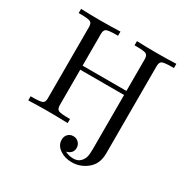

<svg xmlns="http://www.w3.org/2000/svg" viewBox="-194 -859 1221 1241"><g transform="rotate(30 416.5 -238.5)"><path d="M60.1 0V-30.8H73.2Q130.4 -30.8 146.7 -38.3Q163.1 -45.9 163.1 -73.2V-608.9Q163.1 -636.7 146 -644.3Q128.9 -651.9 73.2 -651.9H60.1V-683.1Q134.3 -680.2 207 -680.2Q279.8 -680.2 354 -683.1V-651.9H345.2Q286.1 -651.9 269 -644.5Q252 -637.2 252 -606.9V-370.1H579.1V-606.9Q579.1 -636.7 562.5 -644.3Q545.9 -651.9 486.8 -651.9H477.1V-683.1Q550.3 -680.2 624.3 -680.2Q698.2 -680.2 771 -683.1V-651.9H762.2Q700.2 -651.9 684.1 -644Q668 -636.2 668 -605V44.9Q668 123 616.9 164.6Q565.9 206.1 502.9 206.1Q449.7 206.1 411.9 179.4Q374 152.8 374 110.8Q374 85.9 389.9 70.1Q405.8 54.2 429.2 54.2Q453.1 54.2 469 70.6Q484.9 86.9 484.9 109.9Q484.9 152.8 437 165Q467.8 180.2 500 180.2Q530.8 180.2 549.8 162.1Q568.8 144 574.2 120.1Q579.1 101.1 579.1 62V-339.8H252V-76.2Q252 -46.4 268.1 -38.6Q284.2 -30.8 344.2 -30.8H354V0Q279.8 -2.9 207 -2.9Q134.3 -2.9 60.1 0Z"/></g></svg>

Font: CMU Serif Upright Italic
Style: UprightItalic
Weight: 500
Version: Version 0.7.0